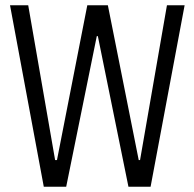

<svg xmlns="http://www.w3.org/2000/svg" viewBox="-20 -708 737 728"><path d="M146 0 18 -688H87L189 -101H196L311 -688H389L506 -101H511L613 -688H680L551 0H467L351 -571H347L231 0Z"/></svg>

Font: Saira Condensed
Style: Regular
Weight: 400
Width: 3
Designer: Hector Gatti with collaboration of the Omnibus-Type team
Foundry: Omnibus-Type
Version: Version 1.101